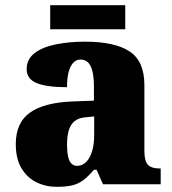

<svg xmlns="http://www.w3.org/2000/svg" viewBox="-20 -712 666 742"><path d="M199 10Q156 10 120 -8Q84 -26 62.5 -62.5Q41 -99 41 -155Q41 -238 96 -277Q151 -316 262 -320L343 -323V-375Q343 -412 337.5 -435.5Q332 -459 320.5 -470.5Q309 -482 291 -482Q275 -482 263.5 -470Q252 -458 245.5 -434.5Q239 -411 239 -375Q160 -375 121.5 -391Q83 -407 83 -445Q83 -483 113.5 -506.5Q144 -530 195.5 -540.5Q247 -551 308 -551Q423 -551 480.5 -513.5Q538 -476 538 -383V-131Q538 -104 543.5 -89Q549 -74 562 -67.5Q575 -61 597 -61H601V0H378L353 -56H343Q321 -30 301.5 -15.5Q282 -1 258.5 4.5Q235 10 199 10ZM278 -71Q298 -71 313 -86Q328 -101 336 -128Q344 -155 344 -191V-262L313 -259Q285 -257 269 -244.5Q253 -232 246 -209Q239 -186 239 -152Q239 -126 243 -107.5Q247 -89 256 -80Q265 -71 278 -71ZM174 -599V-692H464V-599Z"/></svg>

Font: Noto Serif Armenian Black
Style: Regular
Weight: 900
Version: Version 2.007